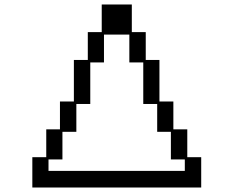

<svg xmlns="http://www.w3.org/2000/svg" viewBox="-20 -807 1040 855"><path d="M124 -107H186V-231H247V-355H309V-540H371V-664H433V-787H567V-664H629V-540H690V-355H752V-231H814V-107H876V28H124ZM803 -46V-97H741V-220H680V-344H618V-529H556V-653H443V-529H382V-344H320V-220H258V-97H196V-46Z"/></svg>

Font: DotGothic16
Style: Regular
Weight: 400
Designer: Fontworks Inc.
Foundry: Fontworks Inc.
Version: Version 1.100